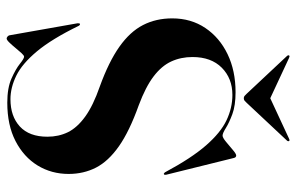

<svg xmlns="http://www.w3.org/2000/svg" viewBox="-184 -736 933 606"><g transform="rotate(90 283.0 -433.5)"><path d="M304.5 10.5Q258 10.5 228.2 -2.8Q198.5 -16 182 -29.2Q165.5 -42.5 159.5 -42.5Q155.5 -42.5 148 -34.2Q140.5 -26 131.5 -15Q122.5 -4 114.5 4.2Q106.5 12.5 102 12.5Q99.5 12.5 96.2 10Q93 7.5 92 4L54 -211Q54 -214.5 54.2 -216.2Q54.5 -218 55.5 -218.5Q57 -219.5 58.8 -218.5Q60.5 -217.5 62 -215Q103.5 -130 142.5 -83.2Q181.5 -36.5 219.2 -18Q257 0.5 293.5 0.5Q347.5 0.5 379.8 -29.2Q412 -59 412 -116Q412 -151.5 397.8 -180.8Q383.5 -210 348.8 -235.2Q314 -260.5 253.5 -281.5Q175 -310 127.8 -343.5Q80.5 -377 59.5 -418Q38.5 -459 38.5 -510Q38.5 -569.5 68.8 -614.5Q99 -659.5 151.5 -684.8Q204 -710 271.5 -710Q313.5 -710 341 -699.8Q368.5 -689.5 384.8 -679.2Q401 -669 408.5 -669Q415 -669 428 -679.8Q441 -690.5 453.5 -701.2Q466 -712 471.5 -712Q473.5 -712 475.8 -710.5Q478 -709 479 -705L532 -491Q532.5 -488 532.2 -486.5Q532 -485 530.5 -484Q529.5 -483 527.8 -484Q526 -485 524.5 -487Q479.5 -571 439.2 -617Q399 -663 360 -681.5Q321 -700 280 -700Q228 -700 194.2 -666.5Q160.5 -633 160.5 -574Q160.5 -537.5 174.5 -507Q188.5 -476.5 221.8 -451.2Q255 -426 312.5 -404.5Q395 -375 442.2 -341.8Q489.5 -308.5 509.5 -269.5Q529.5 -230.5 529.5 -183Q529.5 -129 502.8 -85.2Q476 -41.5 425.8 -15.5Q375.5 10.5 304.5 10.5ZM319.5 -806 164 -878.5Q158 -881.5 156 -879.5Q155 -878.5 155 -876.8Q155 -875 157 -872.5L276.5 -745Q280.5 -740.5 283.5 -738.2Q286.5 -736 290.5 -736Q295 -736 298 -738.2Q301 -740.5 305 -745L424.5 -872.5Q426.5 -875 426.2 -876.8Q426 -878.5 425 -879.5Q423 -881.5 417.5 -878.5L261.5 -806Z"/></g></svg>

Font: Fraunces 120pt SemiBold
Style: Regular
Weight: 600
Version: Version 1.000;[b76b70a41]